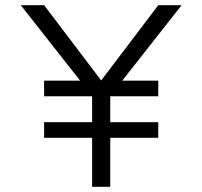

<svg xmlns="http://www.w3.org/2000/svg" viewBox="-20 -720 780 740"><path d="M150 -409V-349H335V-249H150V-189H335V0H405V-189H590V-249H405V-349H590V-409H451L680 -700H590L370 -410L150 -700H60L289 -409Z"/></svg>

Font: Gully Light
Style: Regular
Weight: 300
Designer: jaikishan Patel
Foundry: MagicType
Version: Version 1.000;Glyphs 3.2 (3242)